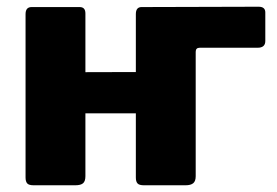

<svg xmlns="http://www.w3.org/2000/svg" viewBox="-20 -551 824 571"><path d="M746 -409H574Q562 -409 562 -397L404 -530L749 -531Q769 -531 769 -514V-429Q769 -409 746 -409ZM234 -511V-27Q234 -12 227 -6Q220 0 204 0H80Q66 0 61 -5.5Q56 -11 56 -23V-509Q56 -530 74 -530H217Q234 -530 234 -511ZM562 -511V-27Q562 -12 554.5 -6Q547 0 532 0H408Q394 0 389 -5.5Q384 -11 384 -23V-509Q384 -530 401 -530H545Q562 -530 562 -511ZM102 -214Q80 -214 80 -234V-318Q80 -336 100 -336L471 -337Q491 -337 491 -319V-234Q491 -214 469 -214Z"/></svg>

Font: Libre Franklin ExtraBold
Style: Regular
Weight: 800
Designer: Pablo Impallari, Rodrigo Fuenzalida, Nhung Nguyen
Foundry: Impallari Type
Version: Version 3.000